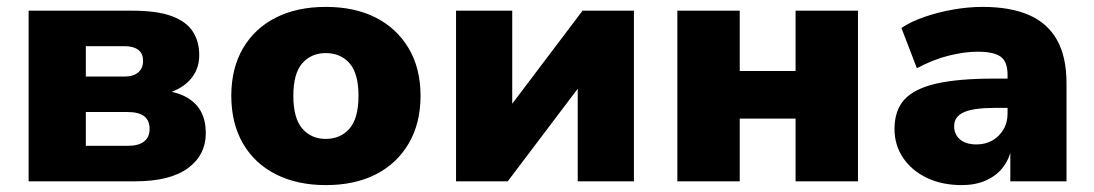

<svg xmlns="http://www.w3.org/2000/svg" viewBox="-20 -526 3175 557"><path d="M63 0V-495H364Q435 -495 477.5 -479.5Q520 -464 539 -435Q558 -406 558 -366Q558 -322 529 -292Q500 -262 451 -252V-264Q496 -259 523.5 -242.5Q551 -226 564 -200.5Q577 -175 577 -140Q577 -76 525 -38Q473 0 372 0ZM229 -103H351Q382 -103 398 -115.5Q414 -128 414 -152Q414 -177 398 -189Q382 -201 351 -201H229ZM229 -304H342Q367 -304 381 -316Q395 -328 395 -349Q395 -371 381 -381.5Q367 -392 342 -392H229Z M925 11Q843 11 781 -20Q719 -51 685 -109.5Q651 -168 651 -248Q651 -328 685 -386Q719 -444 780.5 -475Q842 -506 925 -506Q1009 -506 1070 -475Q1131 -444 1165.5 -386Q1200 -328 1200 -248Q1200 -168 1165.5 -109.5Q1131 -51 1070 -20Q1009 11 925 11ZM925 -123Q968 -123 994 -153Q1020 -183 1020 -248Q1020 -313 994 -342.5Q968 -372 925 -372Q883 -372 857 -342.5Q831 -313 831 -248Q831 -183 857 -153Q883 -123 925 -123Z M1303 0V-495H1466V-196H1444L1670 -495H1819V0H1656V-299H1679L1453 0Z M1945 0V-495H2126V-320H2288V-495H2469V0H2288V-182H2126V0Z M2770 11Q2713 11 2669 -10Q2625 -31 2600 -68Q2575 -105 2575 -152Q2575 -206 2604 -237.5Q2633 -269 2696.5 -283.5Q2760 -298 2864 -298H2921V-213H2866Q2836 -213 2813.5 -210Q2791 -207 2776.5 -200.5Q2762 -194 2755 -184Q2748 -174 2748 -160Q2748 -136 2765 -121.5Q2782 -107 2813 -107Q2838 -107 2858 -118Q2878 -129 2890.5 -149.5Q2903 -170 2903 -197V-309Q2903 -347 2883 -361.5Q2863 -376 2816 -376Q2778 -376 2732 -364.5Q2686 -353 2640 -328L2595 -445Q2624 -464 2663.5 -477.5Q2703 -491 2746.5 -498.5Q2790 -506 2830 -506Q2911 -506 2965 -482.5Q3019 -459 3046.5 -410Q3074 -361 3074 -284V0H2911V-94H2914Q2907 -62 2888 -38.5Q2869 -15 2839 -2Q2809 11 2770 11Z"/></svg>

Font: Nunito Sans 11pt Black
Style: Regular
Weight: 900
Version: Version 3.101;gftools[0.9.27]